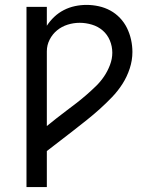

<svg xmlns="http://www.w3.org/2000/svg" viewBox="-20 -763 640 783"><path d="M88 0V-735H171V-658Q184 -678 201.5 -694.5Q219 -711 240.5 -722Q262 -733 285.5 -738Q309 -743 333 -743Q358 -743 383 -737.5Q408 -732 430 -720Q452 -708 469.5 -689.5Q487 -671 498 -648.5Q509 -626 514.5 -601Q520 -576 520 -551Q520 -517 509 -483.5Q498 -450 479.5 -421Q461 -392 437 -367Q413 -342 387.5 -319Q362 -296 335 -274.5Q308 -253 280.5 -231.5Q253 -210 225.5 -189Q198 -168 171 -147V0ZM171 -249Q191 -265 211 -281Q231 -297 252 -312.5Q273 -328 293.5 -344Q314 -360 333.5 -377Q353 -394 371.5 -412Q390 -430 404.5 -451.5Q419 -473 428.5 -498Q438 -523 438 -548Q438 -574 428 -598Q418 -622 399 -638.5Q380 -655 355 -662.5Q330 -670 305 -670Q280 -670 256 -662.5Q232 -655 213 -639.5Q194 -624 182.5 -601.5Q171 -579 171 -554Z"/></svg>

Font: Nova Nerd Font
Style: Regular
Weight: 400
Designer: Belleve Invis
Foundry: Belleve Invis
Version: Version 24.1.4; ttfautohint (v1.8.4);Nerd Fonts 3.1.1